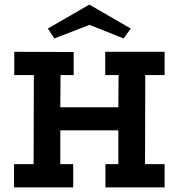

<svg xmlns="http://www.w3.org/2000/svg" viewBox="-20 -814 777 834"><path d="M42 -589 300 -588V-488H243L242 -348H494L495 -488H437V-589H695V-488H611L610 -101H695V0H438V-101H494V-248H242V-101H298V0H41V-101H126L127 -488H42ZM368 -794 548 -690 517 -647 369 -706 216 -647 188 -690Z"/></svg>

Font: Podkova
Style: Bold
Weight: 700
Designer: Ilya Yudin
Foundry: Cyreal (www.cyreal.org)
Version: Version 2.102; ttfautohint (v1.8.1.43-b0c9)